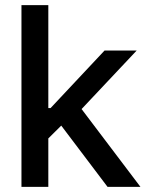

<svg xmlns="http://www.w3.org/2000/svg" viewBox="-20 -727 570 747"><path d="M63.5 -707H168V-306.6H176.8L386.7 -530.3H511.7L297.4 -302.7L526.4 0H398.4L218.3 -238.3L168 -188.5V0H63.5Z"/></svg>

Font: WEMIX Pretendard Medium
Style: Regular
Weight: 500
Designer: Base glyphs from Inter by Rasmus Andersson; Hangeul glyphs from Noto Sans CJK(Source Han Sans) by Jang Soo-young and Kan
Foundry: Kil Hyung-jin
Version: Version 1.000